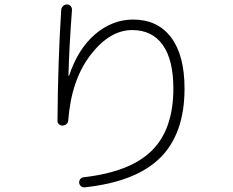

<svg xmlns="http://www.w3.org/2000/svg" viewBox="-20 -802 1040 856"><path d="M236.3 -263.7Q238.3 -531.2 252.9 -757.8Q253.9 -767.6 261.2 -774.9Q268.6 -782.2 278.8 -782.2Q289.1 -782.2 295.4 -774.4Q301.8 -766.6 300.8 -756.8Q288.1 -585.9 285.2 -465.8Q285.2 -463.9 286.1 -463.9Q288.1 -463.9 288.1 -464.8Q328.1 -585 404.8 -649.9Q481.4 -714.8 573.2 -714.8Q682.6 -714.8 742.7 -635.3Q802.7 -555.7 802.7 -407.2Q802.7 -206.1 694.3 -98.6Q585.9 8.8 357.4 33.2Q348.6 34.2 341.3 28.3Q334 22.5 333 13.2Q332 3.9 337.9 -3.4Q343.8 -10.7 352.5 -11.7Q560.5 -35.2 656.7 -130.4Q752.9 -225.6 752.9 -407.2Q752.9 -535.2 705.6 -601.6Q658.2 -668 569.3 -668Q468.8 -668 383.3 -556.6Q297.9 -445.3 284.2 -264.6Q283.2 -254.9 275.9 -248.5Q268.6 -242.2 258.8 -242.2Q249 -242.2 242.7 -248Q236.3 -253.9 236.3 -263.7Z"/></svg>

Font: Rounded Mgen+ 2m light
Style: Regular
Weight: 200
Designer: [Source Han Sans]
Ryoko NISHIZUKA  (kana & ideographs); Paul D. Hunt (Latin, Greek & Cyrillic); Wenlong ZHANG  (bopomofo
Version: Version 1.059.20150602